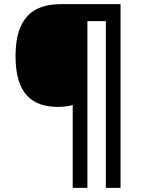

<svg xmlns="http://www.w3.org/2000/svg" viewBox="-20 -780 695 927"><path d="M562 127V-760H275C144 -760 55 -700 55 -509C55 -326 136 -264 260 -264C286 -264 311 -267 331 -273V127H402V-678H491V127Z"/></svg>

Font: Noto Sans Gunjala Gondi Semibold
Style: Regular
Weight: 400
Designer: Ek Type
Foundry: Ek Type
Version: Version 1.004